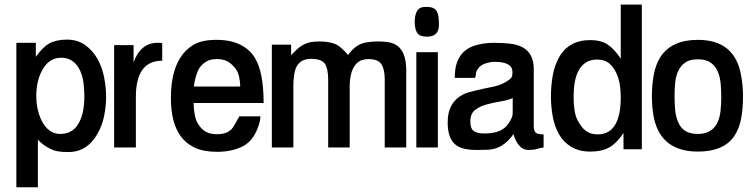

<svg xmlns="http://www.w3.org/2000/svg" viewBox="-20 -629 3191 819"><path d="M396.5 -59.6Q352.5 19.5 271.5 19.5Q227.5 19.5 208 11.7Q169.9 -2.9 141.6 -33.2V169.9H49.8V-446.3H132.8V-386.7Q163.1 -428.7 189.5 -443.4Q219.7 -460 265.6 -460Q311.5 -460 343.8 -436.5Q376 -413.1 396 -377.4Q416 -341.8 424.3 -298.3Q432.6 -254.9 432.6 -215.8Q432.6 -176.8 424.3 -135.3Q416 -93.8 396.5 -59.6ZM339.8 -218.8Q339.8 -245.1 336.4 -273.9Q333 -302.7 322.3 -326.2Q296.9 -382.8 240.2 -382.8Q187.5 -382.8 158.2 -326.2Q134.8 -281.2 134.8 -219.7Q134.8 -161.1 157.2 -115.2Q186.5 -57.6 237.3 -57.6Q294.9 -57.6 320.3 -112.3Q339.8 -152.3 339.8 -218.8Z M651.4 -446.3H664.1Q669.9 -446.3 671.9 -443.4V-370.1Q559.6 -370.1 559.6 -215.8V0H466.8V-436.5H549.8V-363.3Q580.1 -446.3 651.4 -446.3Z M1104.5 -189.5H805.7Q807.6 -130.9 822.3 -105Q836.9 -79.1 856.4 -67.9Q876 -56.6 902.8 -56.6Q929.7 -56.6 943.8 -62.5Q958 -68.4 967.8 -78.1Q977.5 -88.9 1001 -132.8H1090.8V-130.9Q1090.8 -113.3 1079.1 -82Q1056.6 -23.4 1010.7 -2.4Q964.8 18.6 906.7 18.6Q848.6 18.6 811 1Q773.4 -16.6 751 -47.9Q709 -104.5 709 -210.9Q709 -378.9 804.7 -437.5Q840.8 -459 902.3 -459Q963.9 -459 1004.9 -438.5Q1045.9 -418 1067.4 -381.8Q1104.5 -321.3 1104.5 -189.5ZM806.6 -259.8H1004.9Q1002.9 -311.5 986.3 -334Q969.7 -356.4 951.2 -366.7Q932.6 -377 905.3 -377Q877.9 -377 860.4 -366.7Q842.8 -356.4 831.1 -339.8Q814.5 -313.5 806.6 -259.8Z M1712.9 -328.1V0H1621.1V-291Q1621.1 -333 1606.9 -355Q1592.8 -377 1550.8 -377Q1490.2 -377 1475.6 -304.7Q1471.7 -284.2 1471.7 -263.7V0H1379.9V-290Q1379.9 -335 1366.2 -356.4Q1352.5 -377.9 1306.6 -377.9Q1242.2 -377.9 1234.4 -306.6Q1231.4 -286.1 1231.4 -263.7V0H1139.6V-438.5H1221.7V-393.6Q1252.9 -426.8 1271 -436.5Q1289.1 -446.3 1305.2 -449.2Q1321.3 -452.1 1342.8 -452.1Q1364.3 -452.1 1380.9 -449.2Q1397.5 -446.3 1412.1 -440.4Q1433.6 -430.7 1464.8 -394.5Q1492.2 -432.6 1526.4 -444.3Q1551.8 -452.1 1594.2 -452.1Q1636.7 -452.1 1657.7 -443.4Q1678.7 -434.6 1690.4 -418Q1712.9 -387.7 1712.9 -328.1Z M1755.9 0V-406.2H1847.7V0ZM1852.5 -523.4Q1852.5 -472.7 1801.8 -472.7Q1768.6 -472.7 1758.8 -489.7Q1749 -506.8 1749 -536.1Q1749 -565.4 1759.3 -582.5Q1769.5 -599.6 1794.4 -599.6Q1819.3 -599.6 1829.1 -594.2Q1838.9 -588.9 1843.8 -579.1Q1852.5 -564.5 1852.5 -523.4Z M2166 -321.3Q2166 -365.2 2090.8 -365.2Q2068.4 -365.2 2045.4 -356.4Q2022.5 -347.7 2012.7 -325.2Q2009.8 -318.4 2009.8 -311Q2009.8 -303.7 2005.9 -296.9H1919.9V-299.8Q1919.9 -416 2019.5 -438.5Q2050.8 -446.3 2087.4 -446.3Q2124 -446.3 2154.8 -442.9Q2185.5 -439.5 2208 -427.7Q2256.8 -402.3 2256.8 -334V-91.8Q2256.8 -67.4 2267.6 -61.5Q2278.3 -55.7 2298.8 -55.7V0Q2284.2 2 2270.5 6.3Q2256.8 10.7 2233.4 10.7Q2191.4 10.7 2169.9 -56.6Q2126 6.8 2061.5 9.8Q2041 10.7 2012.7 10.7Q1984.4 10.7 1960.4 5.4Q1936.5 0 1920.9 -13.7Q1889.6 -41 1889.6 -106.4Q1889.6 -199.2 1965.8 -230.5Q1989.3 -240.2 2086.9 -259.8Q2123 -267.6 2149.4 -287.1Q2161.1 -294.9 2163.6 -302.2Q2166 -309.6 2166 -321.3ZM2167 -145.5V-210.9Q2145.5 -201.2 2115.2 -196.3Q2085 -191.4 2056.2 -183.6Q2027.3 -175.8 2007.3 -160.6Q1987.3 -145.5 1986.3 -113.8Q1985.4 -82 2000 -70.8Q2014.6 -59.6 2045.9 -59.6Q2113.3 -59.6 2141.6 -92.8Q2150.4 -102.5 2158.7 -118.2Q2167 -133.8 2167 -145.5Z M2627.9 -378.9V-609.4H2717.8V7.8H2639.6V-61.5Q2609.4 -16.6 2577.6 0.5Q2545.9 17.6 2498 17.6Q2450.2 17.6 2417 -2.4Q2383.8 -22.5 2364.7 -55.7Q2345.7 -88.9 2337.9 -131.3Q2330.1 -173.8 2330.1 -217.8Q2330.1 -261.7 2337.4 -304.7Q2344.7 -347.7 2363.3 -381.8Q2404.3 -458 2498 -458Q2543 -458 2571.3 -439.5Q2599.6 -420.9 2627.9 -378.9ZM2529.3 -55.7Q2627.9 -55.7 2627.9 -214.8Q2627.9 -316.4 2578.1 -359.4Q2558.6 -375 2527.3 -375Q2496.1 -375 2476.1 -360.4Q2456.1 -345.7 2445.3 -322.3Q2426.8 -284.2 2426.8 -214.8Q2426.8 -149.4 2442.9 -117.7Q2459 -85.9 2479 -70.8Q2499 -55.7 2529.3 -55.7Z M3140.6 -310.5Q3149.4 -266.6 3149.4 -216.8Q3149.4 -167 3141.6 -124Q3133.8 -81.1 3112.3 -48.8Q3067.4 17.6 2957 17.6Q2800.8 17.6 2769.5 -125Q2760.7 -168 2760.7 -217.8Q2760.7 -267.6 2769 -311.5Q2777.3 -355.5 2798.8 -388.7Q2846.7 -459 2957 -459Q3113.3 -459 3140.6 -310.5ZM2872.1 -109.4Q2892.6 -57.6 2956.1 -57.6Q3043 -57.6 3053.7 -157.2Q3056.6 -184.6 3056.6 -212.9Q3056.6 -241.2 3054.2 -270.5Q3051.8 -299.8 3042 -323.2Q3032.2 -346.7 3012.2 -361.3Q2992.2 -376 2957 -376Q2921.9 -376 2902.3 -361.8Q2882.8 -347.7 2872.6 -325.2Q2862.3 -302.7 2859.9 -274.4Q2857.4 -246.1 2857.4 -217.8Q2857.4 -189.5 2859.9 -161.1Q2862.3 -132.8 2872.1 -109.4Z"/></svg>

Font: RIT TN Joy
Style: Extra Bold
Weight: 800
Designer: Hussain K H
Foundry: Rachana Institute of Typography
Version: 1.6.2